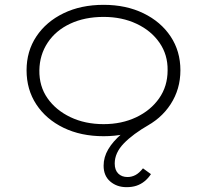

<svg xmlns="http://www.w3.org/2000/svg" viewBox="-20 -554 857 795"><path d="M504 221Q464 221 436.5 197.5Q409 174 409 132Q409 97 428 64.5Q447 32 484 0Q521 -32 574 -64L598 -38Q530 1 492.5 40Q455 79 455 123Q455 150 469.5 164.5Q484 179 508 179Q525 179 540.5 171Q556 163 572 143L605 167Q593 185 578 197Q563 209 545 215Q527 221 504 221ZM409 10Q315 10 243 -25Q171 -60 130.5 -121.5Q90 -183 90 -263Q90 -342 130.5 -403Q171 -464 243 -499Q315 -534 409 -534Q502 -534 574 -499Q646 -464 686.5 -403Q727 -342 727 -263Q727 -185 686.5 -122.5Q646 -60 574 -25Q502 10 409 10ZM409 -40Q484 -40 544 -68.5Q604 -97 639 -147Q674 -197 674 -263Q675 -327 640.5 -377Q606 -427 545.5 -455.5Q485 -484 409 -484Q331 -484 271 -456Q211 -428 177.5 -377.5Q144 -327 143 -263Q142 -197 176.5 -147.5Q211 -98 271.5 -69Q332 -40 409 -40Z"/></svg>

Font: Lexend Mega ExtraLight
Style: Regular
Weight: 250
Version: Version 1.007